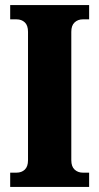

<svg xmlns="http://www.w3.org/2000/svg" viewBox="-20 -734 390 754"><path d="M20 0V-56H45Q65 -56 77.5 -68Q90 -80 90 -105V-609Q90 -634 77.5 -646Q65 -658 45 -658H20V-714H330V-658H305Q286 -658 273 -646Q260 -634 260 -609V-105Q260 -80 273 -68Q286 -56 305 -56H330V0Z"/></svg>

Font: Noto Serif ExtraCondensed Black
Style: Regular
Weight: 900
Width: 2
Designer: Monotype Design Team
Foundry: Monotype Imaging Inc.
Version: Version 2.015; ttfautohint (v1.8.4.7-5d5b)